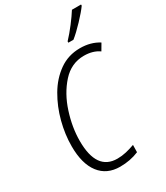

<svg xmlns="http://www.w3.org/2000/svg" viewBox="-231 -1043 992 1149"><g transform="rotate(-30 264.5 -469.0)"><path d="M247 10Q318 10 377 -15L378 -65Q348 -54 318 -47Q288 -40 257 -40Q114 -40 114 -244Q114 -337 146 -436.5Q178 -536 240 -605Q302 -674 390 -674Q452 -674 494 -644L521 -690Q466 -725 392 -725Q311 -725 248 -680.5Q185 -636 142.5 -563.5Q100 -491 78 -406.5Q56 -322 56 -241Q56 -120 106 -55Q156 10 247 10ZM349 -788H384Q418 -815 462.5 -862Q507 -909 529 -940V-948H466Q446 -916 413.5 -873.5Q381 -831 349 -797Z"/></g></svg>

Font: Noto Sans Display SemiCondensed Light
Style: Italic
Weight: 300
Width: 4
Italic angle: -12°
Designer: Monotype Design Team
Foundry: Monotype Imaging Inc.
Version: Version 1.900